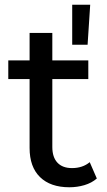

<svg xmlns="http://www.w3.org/2000/svg" viewBox="-20 -785 454 811"><path d="M273 6Q193 6 149 -37Q105 -80 105 -160V-646H201V-164Q201 -121 222.5 -98Q244 -75 284 -75Q329 -75 359 -100L389 -31Q367 -12 336.5 -3Q306 6 273 6ZM15 -451V-530H353V-451ZM285 -596V-765H361L350 -596Z"/></svg>

Font: Montserrat Thin Medium
Style: Regular
Weight: 500
Version: Version 9.000